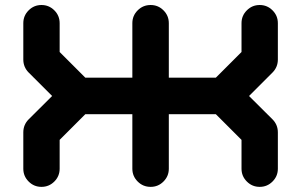

<svg xmlns="http://www.w3.org/2000/svg" viewBox="-20 -728 1174 748"><path d="M1062.5 -496.1Q1062.5 -466.8 1042 -445.8L950.2 -354L1042 -262.7Q1062.5 -241.7 1062.5 -212.4V-70.8Q1062.5 -41.5 1041.7 -20.8Q1021 0 991.7 0Q962.4 0 941.7 -20.8Q920.9 -41.5 920.9 -70.8V-183.1L820.8 -283.2H637.7V-70.8Q637.7 -41.5 616.9 -20.8Q596.2 0 566.9 0Q537.1 0 516.4 -20.8Q495.6 -41.5 495.6 -70.8V-283.2H312.5L212.4 -183.1V-70.8Q212.4 -41.5 191.7 -20.8Q170.9 0 141.6 0Q112.3 0 91.6 -20.8Q70.8 -41.5 70.8 -70.8V-212.4Q70.8 -241.7 91.3 -262.7L183.1 -354L91.3 -445.8Q70.8 -466.8 70.8 -496.1V-637.7Q70.8 -667 91.6 -687.7Q112.3 -708.5 141.6 -708.5Q170.9 -708.5 191.7 -687.7Q212.4 -667 212.4 -637.7V-525.4L312.5 -425.3H495.6V-637.7Q495.6 -667 516.4 -687.7Q537.1 -708.5 566.9 -708.5Q596.2 -708.5 616.9 -687.7Q637.7 -667 637.7 -637.7V-425.3H820.8L920.9 -525.4V-637.7Q920.9 -667 941.7 -687.7Q962.4 -708.5 991.7 -708.5Q1021 -708.5 1041.7 -687.7Q1062.5 -667 1062.5 -637.7Z"/></svg>

Font: Robtronika
Style: Regular
Weight: 400
Designer: GGBot
Version: 1.00